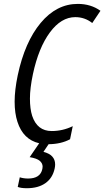

<svg xmlns="http://www.w3.org/2000/svg" viewBox="-20 -745 546 1005"><path d="M71.3 -107.4Q56.6 -152.3 56.6 -212.9Q56.6 -273.4 72.8 -351.1Q109.9 -525.4 192.9 -625Q275.9 -724.6 387.2 -724.6Q455.6 -724.6 505.9 -688.5L462.9 -624.5Q423.8 -655.3 374 -655.3Q300.3 -655.3 241.2 -575.4Q182.1 -495.6 152.3 -356.9Q136.7 -282.7 136.7 -229Q136.7 -175.3 148.4 -138.7Q174.8 -59.1 250.5 -59.1Q308.1 -59.1 360.8 -84.5L346.7 -16.1Q299.3 9.3 234.4 9.8L207.5 49.8Q268.6 65.4 268.6 115.7Q268.6 126 266.1 137.2Q255.4 187 217.8 213.6Q180.2 240.2 120.6 240.2Q89.4 240.2 72.8 233.4L83.5 183.1Q104 189.5 127 189.5Q191.4 189.5 201.7 139.2Q203.1 132.8 203.1 127.4Q203.1 109.9 188.2 96.9Q173.3 84 135.3 77.6L185.1 4.9Q101.1 -14.6 71.3 -107.4Z"/></svg>

Font: Open Sans Hebrew Condensed
Style: Italic
Weight: 400
Width: 3
Italic angle: -12°
Foundry: Ascender Corporation, Yanek Iontef
Version: Version 2.001;PS 002.001;hotconv 1.0.70;makeotf.lib2.5.58329